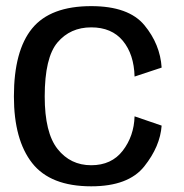

<svg xmlns="http://www.w3.org/2000/svg" viewBox="-20 -618 614 642"><path d="M285 5Q409.5 5 462.5 -61.8Q515.5 -128.5 520.5 -198L430 -229Q428 -163 390.5 -114.2Q353 -65.5 285 -65.5Q215.5 -65.5 172.5 -119.8Q129.5 -174 129.5 -295.5Q129.5 -425.5 172.2 -476Q215 -526.5 285 -526.5Q353.5 -526.5 390.8 -481.5Q428 -436.5 430 -362L520.5 -392Q515.5 -470 462.8 -533.8Q410 -597.5 285 -597.5Q148.5 -597.5 87.5 -523Q26.5 -448.5 26.5 -295.5Q26.5 -150.5 87.5 -72.8Q148.5 5 285 5Z"/></svg>

Font: Anybody UltraCondensed Thin
Style: Regular
Weight: 400
Version: Version 1.111